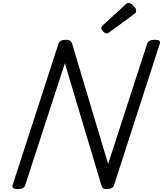

<svg xmlns="http://www.w3.org/2000/svg" viewBox="-20 -1289 1123 1323"><path d="M102 14Q58 14 67 -14L383 -988Q388 -1002 401 -1008.5Q414 -1015 435 -1015Q453 -1015 462.5 -1008.5Q472 -1002 477 -988L725 -159L994 -988Q999 -1002 1012 -1008.5Q1025 -1015 1046 -1015Q1092 -1015 1081 -988L766 -14Q762 0 748.5 7Q735 14 715 14Q699 14 691 9Q683 4 678 -14L427 -853L154 -14Q150 0 137 7Q124 14 102 14ZM716 -1058Q705 -1058 691.5 -1071.5Q678 -1085 678 -1095Q678 -1099 679.5 -1103Q681 -1107 687 -1113L845 -1258Q850 -1263 854.5 -1266Q859 -1269 865 -1269Q875 -1269 887.5 -1260Q900 -1251 909 -1239Q918 -1227 918 -1216Q918 -1209 916 -1204Q914 -1199 903 -1191L735 -1068Q729 -1064 724.5 -1061Q720 -1058 716 -1058Z"/></svg>

Font: Playwrite AU VIC
Style: Regular
Weight: 400
Designer: Veronika Burian, José Scaglione
Foundry: TypeTogether
Version: Version 1.002